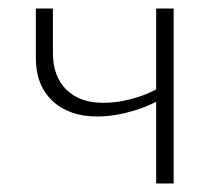

<svg xmlns="http://www.w3.org/2000/svg" viewBox="-20 -430 513 450"><path d="M208 -157Q142 -157 103 -193.5Q64 -230 64 -294V-410H104V-306Q104 -251 135.5 -220Q167 -189 222 -189Q247 -189 273 -194.5Q299 -200 321.5 -209Q344 -218 355 -227L365 -204Q350 -192 324.5 -181.5Q299 -171 268.5 -164Q238 -157 208 -157ZM346 0V-410H387V0Z"/></svg>

Font: Ysabeau Office ExtraLight
Style: Regular
Weight: 250
Designer: Christian Thalmann (Catharsis Fonts)
Version: Version 2.001;gftools[0.9.30]; featfreeze: tnum,lnum,ss02